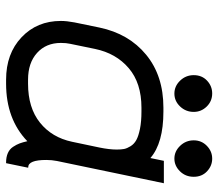

<svg xmlns="http://www.w3.org/2000/svg" viewBox="-64 -652 727 640"><g transform="rotate(90 300.0 -331.5)"><path d="M142.6 -284.2 125.5 -201.2Q122.6 -188.5 122.6 -170.4Q122.6 -121.1 155.8 -91.1Q189 -61 245.1 -61H258.3Q338.9 -61 388.4 -100.8Q438 -140.6 452.1 -208L471.2 -298.8Q478 -332 478 -356.9Q478 -371.1 476.1 -381.1Q474.1 -391.1 466.8 -402.8Q459.5 -414.6 446.3 -421.9Q433.1 -429.2 408.9 -434.1Q384.8 -439 351.1 -439H338.4Q256.3 -439 206.8 -396.7Q157.2 -354.5 142.6 -284.2ZM538.6 -61.5 523.4 12.2H521.5Q502.9 12.2 489.7 6.3Q476.6 0.5 469 -11Q461.4 -22.5 457.5 -33Q453.6 -43.5 450.2 -58.6Q376.5 12.2 258.3 12.2H245.1Q158.2 12.2 103.8 -39.3Q49.3 -90.8 49.3 -170.4Q49.3 -189.9 54.2 -215.8L71.3 -298.8Q91.8 -397 161.9 -454.6Q231.9 -512.2 338.4 -512.2H351.1Q456.5 -512.2 506.3 -468.8L515.6 -513.7H590.3L516.1 -157.2Q512.7 -140.1 512.7 -121.6Q512.7 -61.5 537.1 -61.5ZM508.3 -548.8Q483.9 -548.8 465.6 -567.9Q447.3 -586.9 447.3 -613.3Q447.3 -639.2 465.6 -657Q483.9 -674.8 508.3 -674.8Q532.2 -674.8 550.5 -657.7Q568.8 -640.6 568.8 -613.3Q568.8 -585.9 550.5 -567.4Q532.2 -548.8 508.3 -548.8ZM352.5 -613.3Q352.5 -586.9 334.5 -567.9Q316.4 -548.8 291.5 -548.8Q266.6 -548.8 248.3 -567.9Q230 -586.9 230 -613.3Q230 -640.6 248.3 -657.7Q266.6 -674.8 291 -674.8Q316.9 -674.8 334.7 -656.5Q352.5 -638.2 352.5 -613.3Z"/></g></svg>

Font: Anka/Coder
Style: Italic
Weight: 400
Italic angle: -12°
Monospace: yes
Version: Version 001.100